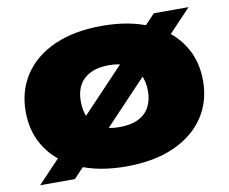

<svg xmlns="http://www.w3.org/2000/svg" viewBox="-72 -709 980 822"><g transform="rotate(-10 417.5 -298.0)"><path d="M189.5 23H38.5L645.5 -617.5H796.5ZM417 8Q297 8 210.8 -30Q124.5 -68 78.2 -136.8Q32 -205.5 32 -297Q32 -388.5 78 -457.5Q124 -526.5 210.2 -564.8Q296.5 -603 417 -603Q537.5 -603 624 -564.5Q710.5 -526 756.8 -457Q803 -388 803 -297Q803 -206.5 756.8 -137.8Q710.5 -69 624 -30.5Q537.5 8 417 8ZM417 -163Q466 -163 498.5 -179Q531 -195 547 -224.5Q563 -254 563 -294Q563 -337.5 546.2 -368.5Q529.5 -399.5 497 -415.8Q464.5 -432 417 -432Q370 -432 337.8 -416.5Q305.5 -401 288.8 -371.8Q272 -342.5 272 -301Q272 -256 288 -225.2Q304 -194.5 336.2 -178.8Q368.5 -163 417 -163Z"/></g></svg>

Font: Encode Sans SC Expanded Black
Style: Regular
Weight: 900
Width: 7
Designer: Multiple Designers
Foundry: Impallari Type
Version: Version 3.002